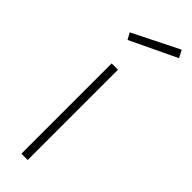

<svg xmlns="http://www.w3.org/2000/svg" viewBox="-250 -742 752 752"><g transform="rotate(45 125.5 -366.0)"><path d="M43 -636 235 -732 251 -701 58 -609ZM79 -500H114V0H79Z"/></g></svg>

Font: Titillium Web ExtraLight
Style: Regular
Weight: 275
Version: Version 1.002;PS 57.000;hotconv 1.0.70;makeotf.lib2.5.55311